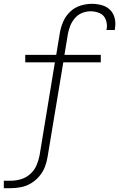

<svg xmlns="http://www.w3.org/2000/svg" viewBox="-20 -779 623 1004"><path d="M0 205H37Q64 205 91 199.5Q118 194 143 179Q168 164 186.5 141.5Q205 119 215 93Q225 67 229 40L311 -453H507V-492H317L335 -601Q339 -623 347.5 -644.5Q356 -666 372 -684.5Q388 -703 410 -711.5Q432 -720 454 -720Q479 -720 501.5 -710Q524 -700 533 -676.5Q542 -653 538 -628Q537 -625 536 -622H580Q581 -626 581 -630Q586 -657 580 -683Q574 -709 556 -727Q538 -745 512.5 -752Q487 -759 460 -759Q431 -759 400.5 -749.5Q370 -740 346.5 -717.5Q323 -695 310.5 -666Q298 -637 293 -607L274 -492H112V-453H267L187 33Q182 60 171 85.5Q160 111 138.5 130.5Q117 150 90 158Q63 166 37 166H0Z"/></svg>

Font: Iosevka Sparkle Extralight
Style: Italic
Weight: 200
Italic angle: -9°
Designer: Belleve Invis
Foundry: Belleve Invis
Version: Version 4.5.0; ttfautohint (v1.8.3)